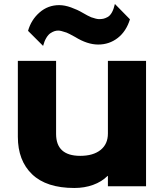

<svg xmlns="http://www.w3.org/2000/svg" viewBox="-20 -936 830 966"><path d="M714.8 -629.9V1H522.9V-50.8H521Q491.7 -21.5 448.5 -5.9Q405.3 9.8 354 9.8Q213.4 9.8 141.6 -59.1Q69.8 -127.9 69.8 -248V-629.9H262.2V-262.2Q262.2 -151.9 383.8 -151.9Q448.7 -151.9 485.8 -181.4Q522.9 -210.9 522.9 -264.2V-629.9ZM558.1 -916 633.8 -838.9Q615.2 -778.3 572.5 -745.1Q529.8 -711.9 474.1 -711.9Q419.4 -711.9 357.9 -750Q324.2 -768.6 314.9 -772Q285.2 -782.2 273.9 -782.2Q264.2 -782.2 255.1 -779.5Q246.1 -776.9 234.6 -769.5Q223.1 -762.2 213.1 -745.6Q203.1 -729 196.8 -705.1L121.1 -780.8Q136.7 -836.4 179 -873.3Q221.2 -910.2 277.8 -910.2Q305.2 -910.2 337.4 -898.7Q369.6 -887.2 395 -872.1Q422.4 -856 439 -849.1Q465.8 -839.8 478 -839.8Q491.2 -839.8 500.2 -841.8Q509.3 -843.8 521.5 -850.3Q533.7 -856.9 543 -873.5Q552.2 -890.1 558.1 -916Z"/></svg>

Font: Sinkin Sans 800 Black
Style: Regular
Weight: 900
Designer: Keith Bates
Foundry: K-Type
Version: Sinkin Sans (version 1.0)  by Keith Bates   •   © 2014   www